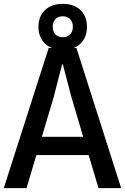

<svg xmlns="http://www.w3.org/2000/svg" viewBox="-24 -976 649 996"><path d="M-4.5 0 228.5 -727H372.5L604.5 0H487L422.5 -216L486.5 -171.5H139L176.5 -266.5H457.5L422 -217.5L345.5 -475.5L302 -642H298L255.5 -475.5L113.5 0ZM301.5 -717Q244 -717 209.8 -749.5Q175.5 -782 175.5 -837Q175.5 -892 209.8 -924Q244 -956 301.5 -956Q359.5 -956 393.2 -924Q427 -892 427 -837Q427 -782 393.2 -749.5Q359.5 -717 301.5 -717ZM301.5 -783Q325.5 -783 339.8 -797.5Q354 -812 354 -837Q354 -862 339.8 -876.8Q325.5 -891.5 301.5 -891.5Q277.5 -891.5 263.5 -876.8Q249.5 -862 249.5 -837Q249.5 -812 263.5 -797.5Q277.5 -783 301.5 -783Z"/></svg>

Font: Spline Sans Mono Medium
Style: Regular
Weight: 500
Monospace: yes
Version: Version 1.004